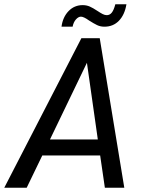

<svg xmlns="http://www.w3.org/2000/svg" viewBox="-47 -879 663 899"><path d="M422 -151H151L78 0H-27L334 -700H420L535 0H444ZM411 -226 360 -585 187 -226ZM340 -855Q358 -855 373 -848.5Q388 -842 409 -828Q424 -818 434 -813Q444 -808 453 -808Q467 -808 476.5 -820Q486 -832 493 -859H545Q537 -810 510 -782Q483 -754 442 -754Q423 -754 407.5 -761.5Q392 -769 370 -783Q345 -801 332 -801Q320 -801 308.5 -788Q297 -775 293 -754H241Q247 -799 274 -827Q301 -855 340 -855Z"/></svg>

Font: Sarabun
Style: Italic
Weight: 400
Italic angle: -10°
Designer: Suppakit Chalermlarp | Katatrad Co.,Ltd.
Foundry: Cadson Demak Co.,Ltd.
Version: Version 1.000; ttfautohint (v1.6)